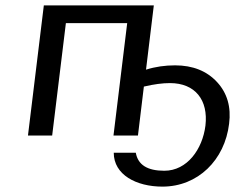

<svg xmlns="http://www.w3.org/2000/svg" viewBox="-20 -504 925 714"><path d="M744 -37C733 51 676 131 591 131C528 131 493 109 485 64H403C403 146 487 190 584 190C716 190 816 91 832 -44C840 -106 825 -158 787 -199C749 -240 697 -261 631 -261C594 -261 558 -256 523 -245L552 -484H143L84 0H174L225 -418H453L402 0H493L515 -182C553 -191 585 -195 612 -195C706 -195 755 -132 744 -37Z"/></svg>

Font: Gamestation Text
Style: Italic
Weight: 400
Designer: Jonas Hecksher
Foundry: Jonas Hecksher, Playtypeª, e-types AS
Version: Version 1.003